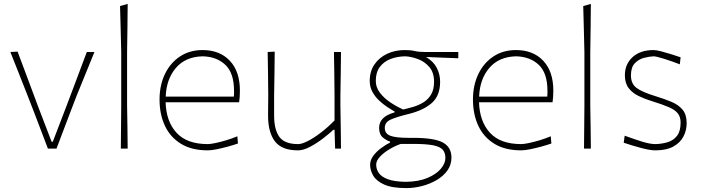

<svg xmlns="http://www.w3.org/2000/svg" viewBox="-20 -760 3589 982"><path d="M225 0Q207.5 -46 189.2 -94.2Q171 -142.5 154 -186.5L120 -274Q98.5 -329 76.5 -384.5Q54.5 -440 33 -494L70 -496Q97 -423.5 122.8 -355Q148.5 -286.5 175 -215L244 -35H250L319 -215Q346 -286.5 372 -355.5Q398 -424.5 424 -494H463Q440 -438 417.8 -383Q395.5 -328 373 -273L339 -184.5Q322 -139 304.2 -92.8Q286.5 -46.5 269 0Z M598 0Q598.5 -56.5 599 -108.5Q599.5 -160.5 600 -221V-494Q598.5 -558 597 -616.5Q595.5 -675 594 -729L633 -740Q632.5 -679.5 631.8 -618.8Q631 -558 630 -494V-221Q631 -160.5 631.8 -108.5Q632.5 -56.5 633 0Z M1043 9Q960 9 905.2 -24.8Q850.5 -58.5 823.2 -117.2Q796 -176 796 -251Q796 -324.5 823.8 -381.8Q851.5 -439 901 -471.5Q950.5 -504 1016 -504Q1104 -504 1155.5 -449.2Q1207 -394.5 1207 -297Q1207 -262.5 1203 -237H827Q830 -138.5 883 -80.8Q936 -23 1043 -23Q1055.5 -23 1081 -28.2Q1106.5 -33.5 1136.8 -42.5Q1167 -51.5 1194 -63L1197 -26Q1174 -18 1144.8 -10Q1115.5 -2 1088 3.5Q1060.5 9 1043 9ZM1017 -472Q929 -470 880 -413Q831 -356 827.5 -266H1176Q1177 -273.5 1177 -280.8Q1177 -288 1177 -295Q1177 -386 1133 -428Q1089 -470 1017 -472Z M1504 9Q1421 9 1386 -37.2Q1351 -83.5 1351 -169Q1351 -201.5 1351.5 -225.5Q1352 -249.5 1352 -271Q1351.5 -332.5 1350.8 -385.2Q1350 -438 1349 -494L1385 -496Q1384.5 -439 1383.8 -386.2Q1383 -333.5 1382 -271V-169Q1382 -97 1408.8 -60Q1435.5 -23 1505 -23Q1524 -23 1554.8 -38.8Q1585.5 -54.5 1621.2 -81.8Q1657 -109 1691 -144V-271Q1690.5 -332.5 1689.8 -385.2Q1689 -438 1688 -494H1724Q1723.5 -437 1722.8 -384.8Q1722 -332.5 1721 -271V-221Q1722 -160.5 1722.8 -108.5Q1723.5 -56.5 1724 0H1694L1691 -96H1685Q1664.5 -77 1632.5 -52.2Q1600.5 -27.5 1566 -9.2Q1531.5 9 1504 9Z M2058 202Q1985.5 202 1945.2 184Q1905 166 1889 138.5Q1873 111 1873 83Q1873 59 1889.2 37Q1905.5 15 1929.2 -2.5Q1953 -20 1975 -31V-36Q1958 -40.5 1938.5 -56.5Q1919 -72.5 1919 -106Q1919 -163.5 1998 -185V-190Q1983 -198 1961.8 -212Q1940.5 -226 1919.5 -245.5Q1898.5 -265 1884.8 -290.2Q1871 -315.5 1871 -346Q1871 -395 1895.2 -430.5Q1919.5 -466 1960.2 -485Q2001 -504 2050 -504Q2081 -504 2101.2 -499Q2121.5 -494 2156 -494H2324V-462Q2282 -463.5 2241 -465.2Q2200 -467 2159 -468.5Q2197.5 -445.5 2214.2 -412.5Q2231 -379.5 2231 -342Q2231 -271 2188.8 -233.5Q2146.5 -196 2070 -177Q2008 -162 1978 -148.2Q1948 -134.5 1948 -106Q1948 -77 1975.5 -66Q2003 -55 2069 -55H2092Q2202.5 -55 2245.8 -30.8Q2289 -6.5 2289 46Q2289 83 2268.2 112Q2247.5 141 2213.2 161Q2179 181 2138.5 191.5Q2098 202 2058 202ZM2042 -200Q2066.5 -205.5 2093.8 -213.5Q2121 -221.5 2145.2 -236.2Q2169.5 -251 2184.8 -276.5Q2200 -302 2200 -342Q2200 -389 2176 -417Q2152 -445 2117.8 -457.8Q2083.5 -470.5 2053 -472Q2011.5 -471.5 1977.2 -458.2Q1943 -445 1922.5 -417.5Q1902 -390 1902 -346Q1902 -313.5 1922.8 -286Q1943.5 -258.5 1975.8 -236.8Q2008 -215 2042 -200ZM2056 170Q2122 169 2167 149.8Q2212 130.5 2235 102.8Q2258 75 2258 48Q2258 22 2244.8 6.2Q2231.5 -9.5 2195.8 -16.8Q2160 -24 2093 -24H2030Q2002 -14.5 1972.8 2.8Q1943.5 20 1923.8 41Q1904 62 1904 82Q1904 105.5 1917.5 125Q1931 144.5 1964 156.8Q1997 169 2056 170Z M2646 9Q2563 9 2508.2 -24.8Q2453.5 -58.5 2426.2 -117.2Q2399 -176 2399 -251Q2399 -324.5 2426.8 -381.8Q2454.5 -439 2504 -471.5Q2553.5 -504 2619 -504Q2707 -504 2758.5 -449.2Q2810 -394.5 2810 -297Q2810 -262.5 2806 -237H2430Q2433 -138.5 2486 -80.8Q2539 -23 2646 -23Q2658.5 -23 2684 -28.2Q2709.5 -33.5 2739.8 -42.5Q2770 -51.5 2797 -63L2800 -26Q2777 -18 2747.8 -10Q2718.5 -2 2691 3.5Q2663.5 9 2646 9ZM2620 -472Q2532 -470 2483 -413Q2434 -356 2430.5 -266H2779Q2780 -273.5 2780 -280.8Q2780 -288 2780 -295Q2780 -386 2736 -428Q2692 -470 2620 -472Z M2967 0Q2967.5 -56.5 2968 -108.5Q2968.5 -160.5 2969 -221V-494Q2967.5 -558 2966 -616.5Q2964.5 -675 2963 -729L3002 -740Q3001.5 -679.5 3000.8 -618.8Q3000 -558 2999 -494V-221Q3000 -160.5 3000.8 -108.5Q3001.5 -56.5 3002 0Z M3332 9Q3305 9 3259.8 -3Q3214.5 -15 3170 -30L3175 -66Q3224 -48 3264.5 -35.5Q3305 -23 3332 -23Q3367 -24 3396.2 -33.2Q3425.5 -42.5 3443.2 -66Q3461 -89.5 3461 -133Q3461 -161.5 3447.2 -179.5Q3433.5 -197.5 3401 -211.8Q3368.5 -226 3313 -243Q3277.5 -254 3246.2 -269Q3215 -284 3195.5 -309Q3176 -334 3176 -375Q3176 -432 3215.5 -468Q3255 -504 3323 -504Q3337 -504 3362.8 -497.2Q3388.5 -490.5 3415.8 -481.8Q3443 -473 3461 -467L3457 -431Q3414.5 -447.5 3374.8 -459.8Q3335 -472 3323 -472Q3300.5 -471 3273.5 -464Q3246.5 -457 3226.8 -436.5Q3207 -416 3207 -374Q3207 -331.5 3236.2 -310Q3265.5 -288.5 3333 -268Q3379 -254 3415 -238.8Q3451 -223.5 3471.5 -198.5Q3492 -173.5 3492 -130Q3492 -93 3475.2 -61.2Q3458.5 -29.5 3423.2 -10.2Q3388 9 3332 9Z"/></svg>

Font: Commissioner Loud Thin
Style: Regular
Weight: 100
Designer: Kostas Bartsokas
Foundry: Kostas Bartsokas
Version: Version 1.000; ttfautohint (v1.8.3)